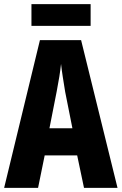

<svg xmlns="http://www.w3.org/2000/svg" viewBox="-20 -908 588 928"><path d="M386 0 353 -157H196L164 0H0L173 -714H372L548 0ZM295 -464Q289 -501 283.5 -536Q278 -571 275 -599Q269 -542 254 -466L219 -288H330ZM418 -888V-783H132V-888Z"/></svg>

Font: Noto Sans Arabic ExtCond ExtBd
Style: Regular
Weight: 800
Width: 2
Designer: Monotype Design Team, Nadine Chahine, Nizar Qandah and Khaled Hosny
Foundry: Monotype Imaging Inc.
Version: Version 2.012; ttfautohint (v1.8.4.7-5d5b)